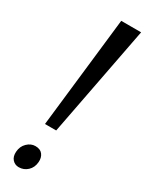

<svg xmlns="http://www.w3.org/2000/svg" viewBox="-230 -905 724 949"><g transform="rotate(30 132.5 -430.0)"><path d="M151.5 -870.5H265L144 -240.5H80ZM25 -50.5Q27 -82 47.8 -102.2Q68.5 -122.5 94.5 -122.5Q122.5 -122.5 135.8 -105.2Q149 -88 147 -62Q144.5 -29.5 123.5 -10Q102.5 9.5 74 9.5Q52 9.5 37.5 -6.5Q23 -22.5 25 -50.5Z"/></g></svg>

Font: Merriweather 28pt
Style: Italic
Weight: 400
Italic angle: -7.8°
Version: Version 2.101